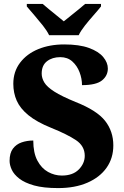

<svg xmlns="http://www.w3.org/2000/svg" viewBox="-20 -951 633 981"><path d="M277 10Q202 10 154 -3.5Q106 -17 78.5 -38.5Q51 -60 40 -84Q29 -108 29 -129Q29 -169 46 -191.5Q63 -214 90.5 -223.5Q118 -233 150 -233Q150 -170 171 -130.5Q192 -91 225.5 -72.5Q259 -54 296 -54Q352 -54 382.5 -85Q413 -116 413 -155Q413 -205 368 -235Q323 -265 241 -298Q167 -328 125 -362.5Q83 -397 65.5 -436.5Q48 -476 48 -523Q48 -585 82.5 -630.5Q117 -676 175.5 -700Q234 -724 308 -724Q385 -724 434.5 -706Q484 -688 507.5 -659.5Q531 -631 531 -601Q531 -564 501 -540Q471 -516 399 -516Q399 -549 386.5 -582Q374 -615 349.5 -637Q325 -659 288 -659Q247 -659 220 -638Q193 -617 193 -575Q193 -552 206.5 -529.5Q220 -507 257.5 -483Q295 -459 366 -430Q475 -387 517 -333.5Q559 -280 559 -208Q559 -143 524.5 -94Q490 -45 426.5 -17.5Q363 10 277 10ZM231 -771Q220 -794 199 -820.5Q178 -847 155.5 -873Q133 -899 117 -918V-931H198Q210 -920 230 -904Q250 -888 270.5 -871Q291 -854 306 -842Q321 -854 342 -871Q363 -888 383 -904Q403 -920 415 -931H496V-918Q481 -899 458 -873Q435 -847 414 -820.5Q393 -794 382 -771Z"/></svg>

Font: Noto Serif Lao ExtraBold
Style: Regular
Weight: 800
Designer: Monotype Design Team
Foundry: Monotype Imaging Inc.
Version: Version 2.003; ttfautohint (v1.8.4.7-5d5b)